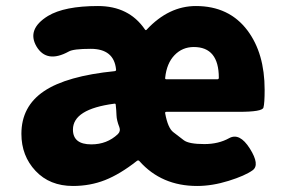

<svg xmlns="http://www.w3.org/2000/svg" viewBox="-20 -603 939 637"><path d="M222 14Q145 14 98 -36Q51 -86 51 -159Q51 -250 126 -300.5Q201 -351 361 -367Q366 -368 365 -373Q358 -441 281 -441Q223 -441 208 -432Q135 -392 101 -449Q68 -506 139 -550Q194 -583 305 -583Q408 -583 461 -505Q464 -501 467 -505Q540 -583 630 -583Q740 -583 801 -502Q858 -426 858 -305Q858 -260 854 -246Q850 -232 773 -232H532Q527 -232 528 -227Q537 -178 555 -164.5Q573 -151 589.5 -138Q606 -125 658 -125Q705 -125 740 -144.5Q775 -164 809 -110Q843 -56 818 -38Q793 -20 738.5 -3Q684 14 634 14Q516 14 443 -68Q439 -73 434 -69Q378 -25 328.5 -5.5Q279 14 222 14ZM283 -124Q335 -124 371 -158Q381 -168 376 -181Q367 -204 366.5 -220.5Q366 -237 364 -255Q364 -260 359 -259Q222 -241 222 -173Q222 -124 283 -124ZM528 -345Q527 -340 532 -340H701Q706 -340 706 -345Q706 -447 623 -447Q585 -447 559 -420Q533 -393 528 -345Z"/></svg>

Font: Resource Han Rounded TW Heavy
Style: Regular
Weight: 900
Designer: Cyano Hao (round all glyphs); Ryoko NISHIZUKA 西塚涼子 (kana, bopomofo & ideographs); Paul D. Hunt (Latin, Greek & Cyrillic)
Foundry: Cyano Hao
Version: 0.990